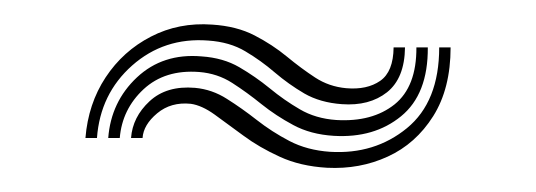

<svg xmlns="http://www.w3.org/2000/svg" viewBox="-20 -442 447 160"><path d="M51.2 -327Q53.5 -355.5 68 -377.5Q82.5 -399.5 105.8 -411.5Q129 -423.5 156.8 -421.5Q177.2 -420.2 192.1 -412.5Q207 -404.8 219 -394.9Q231 -385 242.6 -377.4Q254.2 -369.8 268.5 -368.5Q285.8 -367 296.8 -374.6Q307.8 -382.2 308 -402.5H317.5Q317.2 -376.8 302.5 -365.1Q287.8 -353.5 264.8 -355.2Q246.8 -356.5 233.6 -364.1Q220.5 -371.8 209 -381.6Q197.5 -391.5 184.5 -399.2Q171.5 -407 153.5 -408.2Q116.8 -411 90.1 -387.4Q63.5 -363.8 60.8 -327ZM70.2 -327Q72.5 -357.2 94.1 -377.5Q115.8 -397.8 148 -395Q166 -393.8 179.4 -386Q192.8 -378.2 204.8 -368.4Q216.8 -358.5 229.9 -350.9Q243 -343.2 260.2 -342Q290.2 -340.2 308.8 -355Q327.2 -369.8 327 -402.5H336.5Q336.8 -363.5 314.2 -345.1Q291.8 -326.8 258.2 -328.8Q238.8 -330 224.4 -337.8Q210 -345.5 197.9 -355.2Q185.8 -365 173.5 -372.9Q161.2 -380.8 146 -382Q117.5 -384.2 99.6 -367.6Q81.8 -351 79.8 -327ZM89.2 -327Q90.5 -344.5 104.6 -357.6Q118.8 -370.8 142.5 -368.8Q156.8 -367.5 169.1 -359.6Q181.5 -351.8 194 -342Q206.5 -332.2 221.2 -324.5Q236 -316.8 255 -315.5Q292.2 -313.2 319.1 -335.2Q346 -357.2 346 -402.5H355.5Q355.5 -368.2 341 -345.2Q326.5 -322.2 303.1 -311.5Q279.8 -300.8 252.5 -302.2Q230.2 -303.5 213.1 -311.4Q196 -319.2 182.8 -329Q169.5 -338.8 158.9 -346.5Q148.2 -354.2 139 -355.5Q122.5 -357.2 111 -347.6Q99.5 -338 98.8 -327Z"/></svg>

Font: Big Shoulders Inline Text Thin Medium
Style: Regular
Weight: 500
Version: Version 2.002